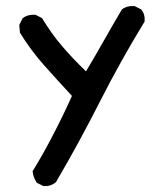

<svg xmlns="http://www.w3.org/2000/svg" viewBox="-20 -496 540 645"><path d="M124.5 128.4 105 118.7 103.5 117.7 102.5 116.2Q91.8 99.6 89.8 80.6V78.6L90.8 77.1Q127.9 16.6 160.6 -47.4Q192.9 -109.4 221.7 -173.8Q172.4 -227.1 128.4 -276.4Q83 -327.6 47.9 -384.8L46.9 -385.7V-387.2L44.9 -410.6V-412.1L45.4 -413.6L55.2 -433.1L56.2 -434.6L57.1 -435.5Q74.2 -448.2 98.1 -446.3H99.1L100.1 -445.8L119.6 -436L121.1 -435.1L122.1 -433.6Q136.7 -409.7 153.1 -386.5Q169.4 -363.3 188 -341.8Q223.1 -300.3 269 -256.3Q298.8 -306.2 327.1 -356.4Q357.4 -410.2 388.7 -462.9L389.2 -463.9L390.1 -464.8Q407.2 -477.5 431.2 -475.6H432.1L433.1 -475.1L452.6 -465.3L454.1 -464.8L454.6 -463.9Q467.8 -448.2 465.8 -424.3V-422.9L464.8 -421.9Q384.8 -291 315.4 -154.3Q245.6 -16.6 168.9 114.3L168.5 115.2L168 115.7Q150.4 130.9 126.5 128.9H125.5Z"/></svg>

Font: NaikaiFont
Style: SemiBold
Weight: 600
Version: Version 1.89